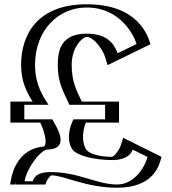

<svg xmlns="http://www.w3.org/2000/svg" viewBox="-20 -861 803 896"><path d="M359.5 -164C339.8 -185.9 334.6 -239.4 356.5 -289H510.5V-387H337.5C315.5 -436 289.5 -476 289.5 -558C289.5 -634 322.5 -689 384.5 -689C481.5 -689 500.5 -574 500.5 -574L658.5 -651C658.5 -651 618.5 -841 384.5 -841C199.5 -841 103.5 -714 103.5 -558C103.5 -483 127.5 -431 155.5 -387H53.5V-289H191.5C207.5 -259 237.3 -178 199.5 -178C109.5 -178 53.5 -54 53.5 0H168.5C168.5 0 174.5 -43 215.5 -43C309.5 -43 402.5 15 526.5 15C686.5 15 709.5 -133 709.5 -133L572.5 -201C572.5 -201 562.5 -129 505.5 -129C431.5 -129 373.7 -148.2 359.5 -164ZM274.5 -558C274.5 -637.1 310.5 -704 384.5 -704C468.6 -704 500.4 -629.1 510.6 -595.6L640.7 -659C628.1 -697.7 573.5 -826 384.5 -826C208.2 -826 118.5 -707.3 118.5 -558C118.5 -486.4 141 -437.8 168.2 -395.1L182.8 -372H68.5V-304H200.5C211.9 -282.7 261.7 -190 214.7 -166.4C210 -164 204.7 -163 199.5 -163C131.1 -163 79.1 -72.2 69.8 -15H157C162.2 -29.3 178 -58 215.5 -58C315.8 -58 407.3 0 526.5 0C648.3 0 683.1 -91.1 692.3 -124.8L582.6 -179.3C575.5 -157.5 555.3 -114 505.5 -114C429.8 -114 368.7 -131.4 348.4 -154C322.5 -182.7 319.3 -242.1 342.8 -295.1L346.7 -304H495.5V-372H327.8C304.6 -423.6 274.5 -467.9 274.5 -558ZM200.5 -304H68.5V-372H182.8L168.2 -395.1C141 -437.8 118.5 -486.4 118.5 -558C118.5 -707.3 208.2 -826 384.5 -826C573.5 -826 628.1 -697.7 640.7 -659L510.6 -595.6C500.4 -629.1 468.6 -704 384.5 -704C310.5 -704 274.5 -637.1 274.5 -558C274.5 -467.9 304.6 -423.7 327.8 -372H495.5V-304H346.7L342.8 -295.1C319.3 -242.1 322.5 -182.7 348.4 -154C368.7 -131.4 429.8 -114 505.5 -114C555.3 -114 575.5 -157.5 582.6 -179.3L692.3 -124.8C683.1 -91.1 648.3 0 526.5 0C407.3 0 315.8 -58 215.5 -58C178 -58 162.2 -29.3 157 -15H69.8C79.1 -72.2 131.1 -163 199.5 -163C204.7 -163 210 -164 214.7 -166.4C261.7 -190 211.9 -282.6 200.5 -304ZM191.5 -289H53.5V-387H155.5C127.5 -431 103.5 -483 103.5 -558C103.5 -713.9 199.6 -841 384.5 -841C582.2 -841 641.5 -705 654.9 -663.6L659 -651.2L501.3 -574.4L496.2 -591.3C486.3 -623.9 457.7 -689 384.5 -689C322.6 -689 289.5 -634 289.5 -558C289.5 -476.1 315.5 -435.9 337.5 -387H510.5V-289H356.5C334.5 -239.2 339.6 -186 359.5 -164C374 -147.9 431.2 -129 505.5 -129C544.5 -129 561.5 -163.1 568.3 -183.9L573.7 -200.4L710 -132.8L706.7 -120.7C697 -85.4 658.1 15 526.5 15C402.2 15 309.8 -43 215.5 -43C187.3 -43 175.5 -22 171.1 -9.9L167.5 0H52.2L55 -17.4C64.7 -77 118 -178 199.5 -178C240.2 -178 205.8 -262.1 191.5 -289ZM321.6 -159.2C341.9 -136.7 413.8 -114 505.5 -114C516.4 -114 527.1 -115.1 535.9 -116.8C582.5 -126 591.8 -147.5 599.9 -162.5L668.5 -128.5C660.6 -94.1 614 0 526.5 0C432.2 0 347.4 -58 215.5 -58C141.5 -58 135.7 -22.4 132.7 -15H94.7C103.6 -73.4 165.8 -157.9 199.9 -163C314.6 -164.6 239.1 -276.3 230.7 -291.9L224.3 -304H93.5V-372H206.2L194.4 -390.5C166.9 -433.7 143.5 -484.2 143.5 -558C143.5 -718.3 250.5 -826 384.5 -826C543.3 -826 606.5 -693 617.2 -655.5L529 -612.5C517 -641.3 494.1 -704 384.5 -704C265.9 -704 249.5 -627.2 249.5 -558C249.5 -474.8 276.4 -432.8 298.1 -384.5L303.7 -372H470.5V-304H322.6L317 -291.5C294.2 -239.8 297.7 -185.7 321.6 -159.2ZM132.2 -387H28.5V-289H167.7C180.5 -263.9 205.1 -195.7 185.6 -177.5C70.6 -168.1 38.2 -67.3 29.9 -15.9L27.3 0H191.9L196.6 -13C200.1 -22.5 211.5 -38.5 220.3 -42.9C282.9 -41 381.7 15 526.5 15C703.4 15 724.9 -96.8 733.7 -129.1L554.9 -217.9L542.9 -181.1C537 -163.2 517 -134.1 502.9 -129C444.1 -129.5 400.6 -142.9 386.3 -158.8C364.9 -182.4 359.9 -238.8 380.7 -289H535.5V-387H361.6C340 -434.2 314.5 -475.9 314.5 -558C314.5 -643.9 367.3 -689 384.5 -689C415 -689 458.7 -634.1 470.8 -593.9L482 -557.1L682.4 -654.7C669.8 -693.3 626.7 -841 384.5 -841C157.3 -841 78.5 -703 78.5 -558C78.5 -482.3 103.5 -432.1 132.2 -387Z"/></svg>

Font: Hussar Outliner
Style: Regular
Weight: 700
Foundry: Cannot Into Space Fonts
Version: Version 0.92